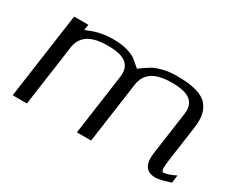

<svg xmlns="http://www.w3.org/2000/svg" viewBox="-88 -736 1142 971"><g transform="rotate(30 483.5 -250.0)"><path d="M806.6 -104.5 841.8 -354.5Q848.6 -406.2 817.4 -432.1Q786.1 -458 710 -458Q633.8 -458 595.2 -432.1Q556.6 -406.2 549.8 -354.5L500 0H417L466.8 -354.5Q473.6 -406.2 442.4 -432.1Q411.1 -458 335 -458Q258.8 -458 220.2 -432.1Q181.6 -406.2 174.8 -354.5L125 0H42L112.3 -500H195.3L190.4 -466.8Q226.6 -481.4 240.7 -485.8Q254.9 -490.2 281.2 -495.1Q307.6 -500 340.8 -500Q390.6 -500 423.8 -490.2Q457 -480.5 471.7 -469.7Q486.3 -459 518.6 -430.7Q560.5 -460 577.6 -470.2Q594.7 -480.5 630.9 -490.2Q667 -500 715.8 -500Q784.2 -500 828.6 -487.3Q873 -474.6 894 -448.7Q915 -422.9 920.4 -390.6Q925.8 -358.4 918.9 -312.5L890.6 -110.4Q880.9 -42 896.5 -42Q919.9 -42 966.8 -65.4L960.9 -20.5Q900.4 0 875 0Q792 0 806.6 -104.5Z"/></g></svg>

Font: okolaks
Style: RegularItalic
Weight: 500
Italic angle: -8°
Version: Version 000.6.0